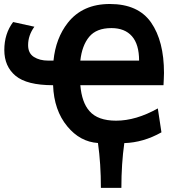

<svg xmlns="http://www.w3.org/2000/svg" viewBox="-20 -704 890 957"><path d="M535.2 -564Q460.9 -564 424.8 -520.8Q388.7 -477.5 380.4 -401.9H673.3Q673.3 -482.9 637.7 -523.4Q602.1 -564 535.2 -564ZM315.4 -74.2Q249 -154.3 244.6 -279.3Q113.8 -279.3 57.6 -326.2Q1.5 -373 1.5 -454.6Q1.5 -536.1 45.4 -594.2L151.4 -570.8Q120.1 -527.8 120.1 -479Q120.1 -438.5 148.9 -420.2Q177.7 -401.9 220.2 -401.9H246.6Q257.8 -513.7 317.9 -590.3Q391.6 -684.1 527.3 -684.1Q668.9 -684.1 733.2 -591.6Q797.4 -499 797.4 -340.3Q797.4 -331.1 796.4 -309.8Q795.4 -288.6 794.9 -279.3H380.4Q387.7 -193.4 425.8 -150.4Q467.3 -102.5 558.6 -102.5Q657.7 -102.5 766.6 -163.6L784.7 -44.4Q694.8 6.3 599.6 9.3Q585 112.3 585 232.4H482.9Q482.9 111.8 468.3 8.8Q378.9 2.9 315.4 -74.2Z"/></svg>

Font: Cadman
Style: Bold
Weight: 700
Designer: Paul James MIller
Foundry: High-Logic / Made with FontCreator
Version: Version 2.114;March 28, 2021;FontCreator 13.0.0.2683 64-bit